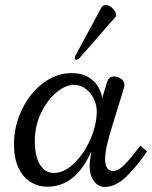

<svg xmlns="http://www.w3.org/2000/svg" viewBox="-20 -721 595 751"><path d="M519.5 -139.2Q491.2 -101.6 467 -76.9Q442.9 -52.2 421.4 -52.2Q405.3 -52.2 398.2 -65.2Q391.1 -78.1 391.1 -98.1Q391.1 -122.1 398.7 -154.8Q406.2 -187.5 419.4 -229.5L464.4 -375.5Q466.8 -385.3 466.8 -388.2Q466.8 -402.3 454.8 -412.1Q442.9 -421.9 425.8 -421.9Q415 -421.9 408.7 -416.3Q402.3 -410.6 398.9 -400.4L379.4 -336.4Q377.9 -356.9 365 -379.9Q352.1 -402.8 326.2 -418.9Q300.3 -435.1 261.2 -435.1Q199.7 -435.1 147.7 -395.3Q95.7 -355.5 65.2 -291.3Q34.7 -227.1 34.7 -157.2Q34.7 -101.1 52.7 -63.7Q70.8 -26.4 100.3 -8.5Q129.9 9.3 164.6 9.3Q276.4 9.3 336.9 -128.4Q330.6 -85 330.6 -76.2Q330.6 -41 341.6 -21.7Q352.5 -2.4 365.5 3.9Q378.4 10.3 387.7 10.3Q433.6 10.3 475.8 -31.7Q518.1 -73.7 555.2 -128.9L528.8 -151.4ZM190.4 -44.4Q156.7 -44.4 136.5 -76.7Q116.2 -108.9 116.2 -169.4Q116.2 -228.5 140.4 -279.1Q164.6 -329.6 200.7 -359.4Q236.8 -389.2 268.6 -389.2Q293 -389.2 313.7 -374.5Q334.5 -359.9 346.4 -335.7Q358.4 -311.5 358.4 -284.7Q358.4 -233.4 333.7 -176.8Q309.1 -120.1 270 -82.3Q231 -44.4 190.4 -44.4ZM394 -701.2Q387.7 -701.2 383.3 -698.5Q378.9 -695.8 375.5 -689Q355.5 -651.4 348.6 -639.6L274.4 -502Q272.9 -496.1 272.9 -493.7Q272.9 -490.2 274.7 -488.5Q276.4 -486.8 278.3 -486.8Q279.8 -486.8 283.7 -488.8Q287.6 -490.7 291 -494.1Q305.7 -510.3 321.8 -529.1Q337.9 -547.9 352.1 -563.5Q408.7 -629.4 430.2 -652.8Q432.6 -655.3 433.3 -657.5Q434.1 -659.7 434.1 -663.1Q434.1 -670.9 427.7 -679.9Q421.4 -689 412.1 -695.1Q402.8 -701.2 394 -701.2Z"/></svg>

Font: Radley
Style: Italic
Weight: 400
Italic angle: -12°
Designer: Vernon Adams
Foundry: Vernon Adams
Version: Version 1.003; ttfautohint (v1.6)